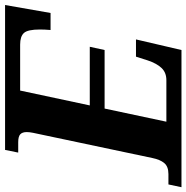

<svg xmlns="http://www.w3.org/2000/svg" viewBox="-22 -746 754 777"><g transform="rotate(90 355.5 -357.0)"><path d="M19 -184.1H87.9Q86.9 -171.9 86.4 -161.4Q85.9 -150.9 85.9 -141.1Q85.9 -91.8 99.9 -76.4Q113.8 -61 147 -61H333L393.1 -342.8H155.8L168.9 -402.8H405.8L459 -652.8H291Q260.3 -652.8 241.7 -633.3Q223.1 -613.8 210.9 -577.1L195.8 -529.8H126L168.9 -713.9H724.1L712.9 -661.1H670.9Q640.6 -661.1 626.5 -644.3Q612.3 -627.4 606 -596.2L503.9 -112.8Q501 -98.1 501 -87.9Q501 -69.8 510 -61.5Q519 -53.2 542 -53.2H584L573.2 0H-13.2Z"/></g></svg>

Font: Droid Serif
Style: Bold Italic
Weight: 700
Italic angle: -12°
Designer: Monotype Design team
Foundry: Monotype Imaging Inc.
Version: Version 1.03